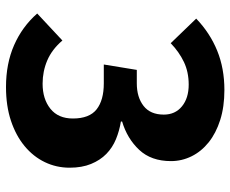

<svg xmlns="http://www.w3.org/2000/svg" viewBox="-84 -667 768 640"><g transform="rotate(90 300.0 -347.0)"><path d="M42 -617Q90 -663 149 -687Q208 -711 280 -711Q336 -711 380 -697Q424 -683 454.5 -658.5Q485 -634 501 -601.5Q517 -569 517 -533Q517 -467 479.5 -427Q442 -387 385 -370V-366Q416 -361 444 -349.5Q472 -338 493 -317.5Q514 -297 526.5 -266.5Q539 -236 539 -195Q539 -151 520.5 -112.5Q502 -74 467 -45Q432 -16 382.5 0.5Q333 17 270 17Q192 17 130.5 -10Q69 -37 25 -87L115 -171Q145 -136 181.5 -120.5Q218 -105 259 -105Q310 -105 342.5 -131Q375 -157 375 -206Q375 -261 344.5 -285Q314 -309 258 -309H195L213 -419H258Q304 -419 333 -441.5Q362 -464 362 -509Q362 -547 334.5 -569.5Q307 -592 262 -592Q220 -592 186.5 -576Q153 -560 124 -532Z"/></g></svg>

Font: Qzxlaeiskcpccdgjqmyffctclhy
Style: Regular
Weight: 700
Monospace: yes
Designer: Carrois Corporate & Edenspiekermann
Foundry: Carrois Corporate GbR & Edenspiekermann AG
Version: Version 2.001